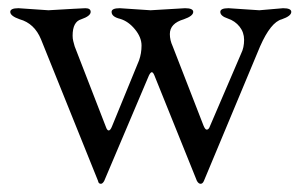

<svg xmlns="http://www.w3.org/2000/svg" viewBox="-20 -425 730 468"><path d="M234 16Q230 23 226 23Q220 23 219 16L80 -329Q64 -368 28 -378Q5 -386 5 -396Q5 -405 25 -405L98 -400Q136 -402 158.5 -403.5Q181 -405 188 -405Q201 -405 201 -396Q201 -386 178 -378Q157 -372 157 -338Q157 -331 158.5 -325Q160 -319 162 -312L238 -116Q241 -107 245 -107Q249 -107 253 -117L319 -278Q325 -295 325 -314Q325 -334 309 -353.5Q293 -373 273 -379Q252 -384 252 -396Q252 -405 272 -405L347 -400L431 -405Q451 -405 451 -396Q451 -386 428 -378Q394 -368 394 -342Q394 -327 401 -312L476 -119Q480 -109 484 -109Q489 -109 492 -118L568 -295Q575 -309 575 -328Q575 -346 564 -360Q553 -374 535 -380Q517 -386 517 -396Q517 -405 537 -405L612 -400L670 -405Q690 -405 690 -396Q690 -386 667 -378Q640 -371 614 -312L477 16Q474 23 469 23Q464 23 460 16L356 -242Q353 -249 350 -249Q347 -249 343 -241Z"/></svg>

Font: Benne
Style: Regular
Weight: 400
Designer: John-Daniel Harrington
Version: Version 1.001